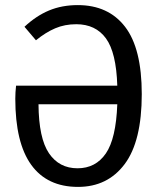

<svg xmlns="http://www.w3.org/2000/svg" viewBox="-20 -721 626 753"><path d="M536 -352Q536 -167 469 -77.5Q402 12 286 12Q165 12 102.5 -74.5Q40 -161 40 -334Q40 -358 43 -385H440Q436 -515 395.5 -570.5Q355 -626 279 -626Q234 -626 196.5 -610Q159 -594 121 -563L76 -616Q122 -659 172.5 -680Q223 -701 285 -701Q405 -701 470.5 -616Q536 -531 536 -352ZM440 -312H131Q132 -179 172 -120Q212 -61 284 -61Q355 -61 395 -119Q435 -177 440 -312Z"/></svg>

Font: Fira Sans Condensed
Style: Regular
Weight: 400
Width: 3
Designer: bBox Type GmbH & Carrois Corporate GbR & Edenspiekermann AG
Foundry: bBox Type GmbH & Carrois Corporate GbR & Edenspiekermann AG
Version: Version 4.301